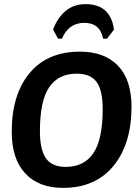

<svg xmlns="http://www.w3.org/2000/svg" viewBox="-20 -903 671 933"><path d="M262 -715 238 -759Q258 -815 298 -849Q338 -883 396 -883Q517 -883 534 -759L500 -715H481Q466 -792 390 -792Q313 -792 281 -715ZM369 -652Q488 -652 553.5 -583.5Q619 -515 619 -384Q619 -204 531.5 -97Q444 10 286 10Q168 10 102.5 -60.5Q37 -131 37 -263Q37 -443 123.5 -547.5Q210 -652 369 -652ZM353 -545Q263 -545 218.5 -478.5Q174 -412 174 -266Q174 -175 203.5 -133.5Q233 -92 299 -92Q389 -92 434 -159Q479 -226 479 -373Q479 -464 449.5 -504.5Q420 -545 353 -545Z"/></svg>

Font: Alegreya Sans SC
Style: Bold Italic
Weight: 700
Italic angle: -7°
Designer: Juan Pablo del Peral
Foundry: Huerta Tipografica
Version: Version 2.007